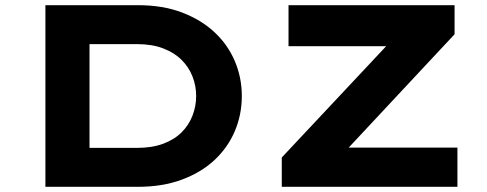

<svg xmlns="http://www.w3.org/2000/svg" viewBox="-20 -720 1877 740"><path d="M155 0V-700H512Q607 -700 681 -672Q755 -644 806.5 -596Q858 -548 885 -484.5Q912 -421 912 -350Q912 -278 885 -214.5Q858 -151 806.5 -103Q755 -55 680.5 -27.5Q606 0 512 0ZM325 -116 302 -150H507Q566 -150 609 -166Q652 -182 680 -210Q708 -238 722 -274.5Q736 -311 736 -350Q736 -389 722 -425Q708 -461 680 -489Q652 -517 609 -533.5Q566 -550 507 -550H299L325 -582ZM1066 0V-113L1535 -613L1613 -542H1092V-700H1732V-588L1264 -87L1186 -151H1743V0Z"/></svg>

Font: Lexend Tera
Style: Bold
Weight: 700
Designer: Bonnie Shaver-Troup, Thomas Jockin
Foundry: Lexend
Version: Version 1.007